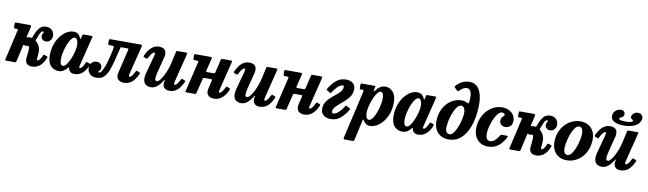

<svg xmlns="http://www.w3.org/2000/svg" viewBox="-59 -1543 8591 2545"><g transform="rotate(10 4236.5 -270.0)"><path d="M532 -128Q500.5 -50 455 -16.2Q409.5 17.5 356.5 17.5Q252 17.5 265 -90.5L272 -155Q274.5 -177.5 275.2 -197.2Q276 -217 270 -233.5Q267 -242.5 263.5 -243.8Q260 -245 252.5 -243Q240.5 -240 229 -240Q215 -240 204 -244.5Q197 -247.5 194.8 -246.5Q192.5 -245.5 191 -238L141.5 -18.5Q139 -7 136.8 -3.5Q134.5 0 120.5 0H9.5Q-10 0 -10.2 -4.8Q-10.5 -9.5 -6.5 -24.5L84.5 -418.5Q87.5 -432 86 -436Q84.5 -440 71 -440H47Q36 -440 33.5 -444Q31 -448 31 -460V-497.5Q31 -512 34.5 -516Q38 -520 52.5 -520H228.5Q244.5 -520 248.5 -514.5Q252.5 -509 249 -493L220.5 -370Q218 -358 217.8 -353.8Q217.5 -349.5 227 -353Q235.5 -356 243.2 -357.5Q251 -359 258.5 -359Q267 -359 275.5 -357Q282.5 -355.5 285.8 -356.2Q289 -357 294 -366.5Q297.5 -372 300 -379Q302.5 -386 305.5 -394.5Q329.5 -460 362.5 -497.5Q395.5 -535 448.5 -535Q505 -535 532.5 -503.8Q560 -472.5 560 -429Q560 -392.5 536.2 -367.2Q512.5 -342 480 -342Q450 -342 431 -359.5Q412 -377 412 -403Q412 -427 421 -437.2Q430 -447.5 430.5 -457.5Q430.5 -467.5 419.5 -467.5Q405.5 -467.5 390.2 -445.8Q375 -424 358.5 -372.5Q356 -364 352.5 -356.8Q349 -349.5 345.5 -343.5Q341 -335.5 342.8 -331.5Q344.5 -327.5 353 -320Q385.5 -292.5 400.2 -251.2Q415 -210 409 -154.5L404 -100.5Q401 -76 417 -76Q426 -76 442 -94.2Q458 -112.5 474.5 -151.5Q478.5 -162 482.5 -163.5Q486.5 -165 497.5 -161.5L525 -152Q534 -149 535.5 -144.5Q537 -140 532 -128Z M1105 -129.5Q1078 -63.5 1033.2 -23Q988.5 17.5 926 17.5Q892.5 17.5 872.5 2Q852.5 -13.5 846.5 -35Q845 -41.5 844.2 -45.2Q843.5 -49 843 -52Q841 -59 837.5 -57.8Q834 -56.5 827 -47.5Q806.5 -20.5 778 -2.8Q749.5 15 713 15Q648.5 15 605.5 -30Q562.5 -75 562.5 -172.5Q562.5 -251 585.2 -317Q608 -383 645.5 -431.5Q683 -480 728.2 -507Q773.5 -534 818 -534Q861.5 -534 883.8 -513.5Q906 -493 915.5 -468.5Q920 -455.5 924.5 -454.5Q929 -453.5 933 -472L940 -505.5Q941.5 -513.5 945.2 -516.8Q949 -520 959.5 -520H1056.5Q1073 -520 1075.5 -516Q1078 -512 1074.5 -499L977.5 -107.5Q976 -103 975 -96.8Q974 -90.5 974 -86.5Q974 -73.5 986 -73.5Q999.5 -73.5 1015.5 -94.8Q1031.5 -116 1049 -155Q1053.5 -165.5 1056.8 -167.5Q1060 -169.5 1071.5 -165.5L1097.5 -156Q1107.5 -152 1108.8 -147.2Q1110 -142.5 1105 -129.5ZM896 -362.5Q896 -400 885 -429Q874 -458 847 -458Q829 -458 810.2 -436.5Q791.5 -415 774.5 -379.8Q757.5 -344.5 744.2 -303Q731 -261.5 723.5 -220.8Q716 -180 716 -147.5Q716 -107 725.5 -85.2Q735 -63.5 759 -63.5Q777 -63 796.2 -84.8Q815.5 -106.5 833.2 -141.5Q851 -176.5 865.2 -217.2Q879.5 -258 887.8 -296.2Q896 -334.5 896 -362.5Z M1099 -100Q1099 -143 1126.2 -169Q1153.5 -195 1187 -195Q1220 -195 1241.2 -177.5Q1262.5 -160 1262.5 -128.5Q1262.5 -106 1255.2 -94.8Q1248 -83.5 1240.8 -78.2Q1233.5 -73 1233.5 -68Q1233.5 -59 1245 -59Q1261 -59 1277 -82.5Q1293 -106 1308.2 -145Q1323.5 -184 1336.8 -230.8Q1350 -277.5 1360.5 -324.8Q1371 -372 1378 -411Q1380.5 -429.5 1374.2 -434.8Q1368 -440 1350 -440H1325Q1308.5 -440 1303.8 -443.8Q1299 -447.5 1299 -464.5V-495.5Q1299 -512 1303.5 -516Q1308 -520 1324 -520H1716.5Q1738.5 -520 1741.8 -515.5Q1745 -511 1740.5 -492.5L1647 -115.5Q1645.5 -110.5 1644 -101Q1642.5 -91.5 1642.5 -88Q1642.5 -73.5 1653.5 -73.5Q1666.5 -73.5 1684 -95.2Q1701.5 -117 1718.5 -152.5Q1723.5 -163.5 1727.2 -167Q1731 -170.5 1742.5 -165.5L1770.5 -155Q1781 -150.5 1780.2 -143.8Q1779.5 -137 1774.5 -125.5Q1742.5 -56.5 1697.8 -19.5Q1653 17.5 1592.5 17.5Q1547 17.5 1520 -4.2Q1493 -26 1493 -66.5Q1493 -76.5 1495.2 -90.8Q1497.5 -105 1500 -114.5L1572.5 -417Q1575.5 -431.5 1573.2 -435.8Q1571 -440 1556.5 -440H1483.5Q1469 -440 1467.8 -434.5Q1466.5 -429 1463 -415Q1440 -324 1421 -246Q1402 -168 1378.2 -109.2Q1354.5 -50.5 1317.8 -17.8Q1281 15 1223 15Q1164 15 1131.5 -16.2Q1099 -47.5 1099 -100Z M1793.5 -387.5Q1826 -456.5 1868.8 -495.8Q1911.5 -535 1970.5 -535Q2033 -535 2054.5 -500Q2076 -465 2061 -406.5L2008 -200Q1993.5 -144.5 1993.5 -111.2Q1993.5 -78 2018.5 -78Q2035 -78 2056.2 -102Q2077.5 -126 2099 -166Q2120.5 -206 2138.8 -255Q2157 -304 2168.5 -354L2201 -500.5Q2203 -509.5 2206.5 -514.8Q2210 -520 2221.5 -520H2332.5Q2347 -520 2350.8 -518Q2354.5 -516 2351.5 -504.5L2254 -114.5Q2250.5 -101 2250.2 -87.2Q2250 -73.5 2262.5 -73.5Q2277.5 -73.5 2293.5 -95Q2309.5 -116.5 2328.5 -152.5Q2333 -161.5 2337 -165Q2341 -168.5 2351.5 -165L2376 -155Q2386 -151 2388.5 -146.5Q2391 -142 2386 -130.5Q2355.5 -62 2312 -22.2Q2268.5 17.5 2204.5 17.5Q2154 17.5 2132 -10.8Q2110 -39 2115.5 -78L2121.5 -105Q2123 -113.5 2119.5 -114Q2116 -114.5 2111.5 -106.5Q2078.5 -53 2040 -19.5Q2001.5 14 1952 14Q1918.5 14 1890.5 -2.5Q1862.5 -19 1853 -60.8Q1843.5 -102.5 1866 -179L1926 -401Q1929 -412.5 1931.5 -429.2Q1934 -446 1920 -446Q1904.5 -446 1887.8 -424.5Q1871 -403 1850.5 -362.5Q1846 -353 1842.5 -350Q1839 -347 1828 -351.5L1799.5 -363Q1789.5 -367 1789.2 -371.8Q1789 -376.5 1793.5 -387.5Z M2952.5 -492.5 2859 -115.5Q2857.5 -110.5 2856 -101Q2854.5 -91.5 2854.5 -88Q2854.5 -73.5 2865.5 -73.5Q2878.5 -73.5 2896 -95.2Q2913.5 -117 2930.5 -152.5Q2935.5 -163.5 2939.5 -167Q2943.5 -170.5 2954.5 -165.5L2982.5 -155Q2993 -150.5 2992.2 -143.8Q2991.5 -137 2986.5 -125.5Q2954.5 -56.5 2909.8 -19.5Q2865 17.5 2804.5 17.5Q2759 17.5 2732 -4.2Q2705 -26 2705 -66.5Q2705 -76.5 2707.5 -90.8Q2710 -105 2712 -114.5L2736 -213.5Q2739 -225.5 2735.2 -228Q2731.5 -230.5 2716.5 -230.5H2641Q2626.5 -230.5 2620.8 -228.2Q2615 -226 2612.5 -214.5L2563.5 -16Q2560.5 -5.5 2556.8 -3Q2553 -0.5 2539.5 -0.5H2436.5Q2417 -0.5 2417 -6.2Q2417 -12 2420.5 -26.5L2513.5 -417Q2516.5 -431.5 2514 -435.8Q2511.5 -440 2496 -440H2466.5Q2452.5 -440 2448.8 -443.8Q2445 -447.5 2445 -462V-501.5Q2445 -514 2449.2 -517Q2453.5 -520 2465.5 -520H2657.5Q2679.5 -520 2682.8 -515.8Q2686 -511.5 2681.5 -492.5L2642.5 -336Q2638.5 -320.5 2641.8 -316.8Q2645 -313 2665.5 -313H2737.5Q2751.5 -313 2756 -316.8Q2760.5 -320.5 2763.5 -331.5L2803.5 -501.5Q2805.5 -512 2808.8 -516Q2812 -520 2824 -520H2929Q2951 -520 2954 -515.5Q2957 -511 2952.5 -492.5Z M3007.5 -387.5Q3040 -456.5 3082.8 -495.8Q3125.5 -535 3184.5 -535Q3247 -535 3268.5 -500Q3290 -465 3275 -406.5L3222 -200Q3207.5 -144.5 3207.5 -111.2Q3207.5 -78 3232.5 -78Q3249 -78 3270.2 -102Q3291.5 -126 3313 -166Q3334.5 -206 3352.8 -255Q3371 -304 3382.5 -354L3415 -500.5Q3417 -509.5 3420.5 -514.8Q3424 -520 3435.5 -520H3546.5Q3561 -520 3564.8 -518Q3568.5 -516 3565.5 -504.5L3468 -114.5Q3464.5 -101 3464.2 -87.2Q3464 -73.5 3476.5 -73.5Q3491.5 -73.5 3507.5 -95Q3523.5 -116.5 3542.5 -152.5Q3547 -161.5 3551 -165Q3555 -168.5 3565.5 -165L3590 -155Q3600 -151 3602.5 -146.5Q3605 -142 3600 -130.5Q3569.5 -62 3526 -22.2Q3482.5 17.5 3418.5 17.5Q3368 17.5 3346 -10.8Q3324 -39 3329.5 -78L3335.5 -105Q3337 -113.5 3333.5 -114Q3330 -114.5 3325.5 -106.5Q3292.5 -53 3254 -19.5Q3215.5 14 3166 14Q3132.5 14 3104.5 -2.5Q3076.5 -19 3067 -60.8Q3057.5 -102.5 3080 -179L3140 -401Q3143 -412.5 3145.5 -429.2Q3148 -446 3134 -446Q3118.5 -446 3101.8 -424.5Q3085 -403 3064.5 -362.5Q3060 -353 3056.5 -350Q3053 -347 3042 -351.5L3013.5 -363Q3003.5 -367 3003.2 -371.8Q3003 -376.5 3007.5 -387.5Z M4166.5 -492.5 4073 -115.5Q4071.5 -110.5 4070 -101Q4068.5 -91.5 4068.5 -88Q4068.5 -73.5 4079.5 -73.5Q4092.5 -73.5 4110 -95.2Q4127.5 -117 4144.5 -152.5Q4149.5 -163.5 4153.5 -167Q4157.5 -170.5 4168.5 -165.5L4196.5 -155Q4207 -150.5 4206.2 -143.8Q4205.5 -137 4200.5 -125.5Q4168.5 -56.5 4123.8 -19.5Q4079 17.5 4018.5 17.5Q3973 17.5 3946 -4.2Q3919 -26 3919 -66.5Q3919 -76.5 3921.5 -90.8Q3924 -105 3926 -114.5L3950 -213.5Q3953 -225.5 3949.2 -228Q3945.5 -230.5 3930.5 -230.5H3855Q3840.5 -230.5 3834.8 -228.2Q3829 -226 3826.5 -214.5L3777.5 -16Q3774.5 -5.5 3770.8 -3Q3767 -0.5 3753.5 -0.5H3650.5Q3631 -0.5 3631 -6.2Q3631 -12 3634.5 -26.5L3727.5 -417Q3730.5 -431.5 3728 -435.8Q3725.5 -440 3710 -440H3680.5Q3666.5 -440 3662.8 -443.8Q3659 -447.5 3659 -462V-501.5Q3659 -514 3663.2 -517Q3667.5 -520 3679.5 -520H3871.5Q3893.5 -520 3896.8 -515.8Q3900 -511.5 3895.5 -492.5L3856.5 -336Q3852.5 -320.5 3855.8 -316.8Q3859 -313 3879.5 -313H3951.5Q3965.5 -313 3970 -316.8Q3974.5 -320.5 3977.5 -331.5L4017.5 -501.5Q4019.5 -512 4022.8 -516Q4026 -520 4038 -520H4143Q4165 -520 4168 -515.5Q4171 -511 4166.5 -492.5Z M4376.5 -85Q4376.5 -63 4400.5 -63Q4418.5 -63 4442 -79Q4465.5 -95 4489.2 -121.5Q4513 -148 4531.5 -178.5Q4537.5 -188.5 4541.2 -193.2Q4545 -198 4552.5 -194L4596 -170Q4602 -166.5 4605.2 -163.2Q4608.5 -160 4603 -150.5Q4560.5 -78.5 4506.8 -31.8Q4453 15 4375.5 15Q4310 15 4275.5 -16.5Q4241 -48 4241 -100.5Q4241 -143 4257.5 -176.5Q4274 -210 4300.5 -237Q4327 -264 4356.5 -287.5Q4386 -311 4412.5 -333.5Q4439 -356 4455.8 -380.8Q4472.5 -405.5 4472.5 -435Q4472.5 -452 4455 -452Q4437 -452 4415 -436.2Q4393 -420.5 4370.8 -395.5Q4348.5 -370.5 4329.5 -341.5Q4323 -331.5 4319.2 -326.8Q4315.5 -322 4308.5 -326L4265.5 -350Q4259 -353.5 4256 -356.5Q4253 -359.5 4258.5 -369.5Q4286 -415.5 4318.5 -453.2Q4351 -491 4392 -513.5Q4433 -536 4486 -536Q4547.5 -536 4581 -506.5Q4614.5 -477 4614.5 -428Q4614.5 -377 4590.2 -337.2Q4566 -297.5 4530.8 -265Q4495.5 -232.5 4460 -203.8Q4424.5 -175 4400.5 -146.2Q4376.5 -117.5 4376.5 -85Z M4708 -520H4865Q4879.5 -520 4882.8 -517Q4886 -514 4883 -500.5L4875.5 -467.5Q4866.5 -426 4891.5 -460Q4916 -493 4947 -513.8Q4978 -534.5 5017.5 -534.5Q5077.5 -534.5 5120 -486.8Q5162.5 -439 5162.5 -342Q5162.5 -263.5 5139.2 -198.2Q5116 -133 5078 -85.2Q5040 -37.5 4994.5 -11.5Q4949 14.5 4904.5 14.5Q4871.5 14.5 4850 0Q4828.5 -14.5 4815.5 -37.5Q4805.5 -54.5 4801.5 -53.5Q4797.5 -52.5 4793 -32L4736 225.5Q4733 240 4728.2 245Q4723.5 250 4707.5 250H4614Q4593.5 250 4591 244Q4588.5 238 4591.5 222.5L4738 -416Q4741 -429 4740 -434.5Q4739 -440 4724 -440H4702Q4689.5 -440 4687.2 -444.2Q4685 -448.5 4685 -463V-499Q4685 -513.5 4689.8 -516.8Q4694.5 -520 4708 -520ZM4830 -154.5Q4830 -117 4840 -90Q4850 -63 4877.5 -63Q4896 -63 4914.5 -84Q4933 -105 4949.8 -139.5Q4966.5 -174 4979.5 -215.2Q4992.5 -256.5 5000.2 -297.2Q5008 -338 5008 -370.5Q5008 -412 4998 -434.2Q4988 -456.5 4965 -456.5Q4947.5 -456.5 4928.8 -434.5Q4910 -412.5 4892.2 -377.2Q4874.5 -342 4860.5 -301Q4846.5 -260 4838.2 -221.2Q4830 -182.5 4830 -154.5Z M5731.5 -129.5Q5704.5 -63.5 5659.8 -23Q5615 17.5 5552.5 17.5Q5519 17.5 5499 2Q5479 -13.5 5473 -35Q5471.5 -41.5 5470.8 -45.2Q5470 -49 5469.5 -52Q5467.5 -59 5464 -57.8Q5460.5 -56.5 5453.5 -47.5Q5433 -20.5 5404.5 -2.8Q5376 15 5339.5 15Q5275 15 5232 -30Q5189 -75 5189 -172.5Q5189 -251 5211.8 -317Q5234.5 -383 5272 -431.5Q5309.5 -480 5354.8 -507Q5400 -534 5444.5 -534Q5488 -534 5510.2 -513.5Q5532.5 -493 5542 -468.5Q5546.5 -455.5 5551 -454.5Q5555.5 -453.5 5559.5 -472L5566.5 -505.5Q5568 -513.5 5571.8 -516.8Q5575.5 -520 5586 -520H5683Q5699.5 -520 5702 -516Q5704.5 -512 5701 -499L5604 -107.5Q5602.5 -103 5601.5 -96.8Q5600.5 -90.5 5600.5 -86.5Q5600.5 -73.5 5612.5 -73.5Q5626 -73.5 5642 -94.8Q5658 -116 5675.5 -155Q5680 -165.5 5683.2 -167.5Q5686.5 -169.5 5698 -165.5L5724 -156Q5734 -152 5735.2 -147.2Q5736.5 -142.5 5731.5 -129.5ZM5522.5 -362.5Q5522.5 -400 5511.5 -429Q5500.5 -458 5473.5 -458Q5455.5 -458 5436.8 -436.5Q5418 -415 5401 -379.8Q5384 -344.5 5370.8 -303Q5357.5 -261.5 5350 -220.8Q5342.5 -180 5342.5 -147.5Q5342.5 -107 5352 -85.2Q5361.5 -63.5 5385.5 -63.5Q5403.5 -63 5422.8 -84.8Q5442 -106.5 5459.8 -141.5Q5477.5 -176.5 5491.8 -217.2Q5506 -258 5514.2 -296.2Q5522.5 -334.5 5522.5 -362.5Z M5760.5 -200Q5760.5 -271 5782.8 -331Q5805 -391 5844.2 -435.8Q5883.5 -480.5 5935.2 -505.2Q5987 -530 6045.5 -530Q6068 -530 6086.8 -525Q6105.5 -520 6118 -512.5Q6132 -504.5 6137.2 -506.2Q6142.5 -508 6145.5 -531Q6151.5 -577.5 6148.2 -616.5Q6145 -655.5 6129.5 -679Q6114 -702.5 6083 -702.5Q6057.5 -702.5 6036.5 -690.2Q6015.5 -678 5992 -655Q5983 -646 5975.5 -642.8Q5968 -639.5 5959 -648L5926.5 -681Q5917 -689.5 5920.5 -696.2Q5924 -703 5932.5 -712Q5970.5 -752.5 6014.2 -771.2Q6058 -790 6107.5 -790Q6192 -790 6236 -716.5Q6280 -643 6280 -521.5Q6280 -413 6260 -317Q6240 -221 6200.2 -147.5Q6160.5 -74 6101.2 -32Q6042 10 5963.5 10Q5896.5 10 5851.2 -17.5Q5806 -45 5783.2 -92.5Q5760.5 -140 5760.5 -200ZM5905.5 -136.5Q5905.5 -60 5962.5 -60Q5983.5 -60 6004.2 -82Q6025 -104 6043 -139.8Q6061 -175.5 6074.8 -217.5Q6088.5 -259.5 6096.5 -300.8Q6104.5 -342 6104.5 -374Q6104.5 -411.5 6089.8 -435.8Q6075 -460 6050 -460Q6026.5 -460 6005 -437.5Q5983.5 -415 5965.5 -378.5Q5947.5 -342 5934 -298.8Q5920.5 -255.5 5913 -212.8Q5905.5 -170 5905.5 -136.5Z M6766 -384Q6766 -331 6737.8 -307Q6709.5 -283 6672.5 -283Q6641.5 -283 6617.8 -301Q6594 -319 6594.5 -357.5Q6594.5 -384 6605.2 -398.2Q6616 -412.5 6626.8 -421.2Q6637.5 -430 6637.5 -440Q6637.5 -449 6627 -457Q6616.5 -465 6598.5 -465Q6577.5 -465 6555.8 -444.2Q6534 -423.5 6514.5 -389.2Q6495 -355 6480 -313.5Q6465 -272 6456 -229.8Q6447 -187.5 6447 -151.5Q6447 -107 6462.8 -85Q6478.5 -63 6506 -63Q6540.5 -63 6572.5 -92.5Q6604.5 -122 6624 -158Q6628 -166 6632.5 -169.5Q6637 -173 6650.5 -173H6705.5Q6721 -173 6725.5 -169.2Q6730 -165.5 6724.5 -154Q6704.5 -112.5 6672.8 -74.2Q6641 -36 6595.2 -11.8Q6549.5 12.5 6488 12.5Q6432 12.5 6388.8 -13.5Q6345.5 -39.5 6320.8 -86.2Q6296 -133 6296 -195Q6296 -267 6319.8 -328.5Q6343.5 -390 6384.2 -435.8Q6425 -481.5 6476.5 -507Q6528 -532.5 6583.5 -532.5Q6642 -532.5 6682.8 -511.8Q6723.5 -491 6744.8 -457.2Q6766 -423.5 6766 -384Z M7317 -128Q7285.5 -50 7240 -16.2Q7194.5 17.5 7141.5 17.5Q7037 17.5 7050 -90.5L7057 -155Q7059.5 -177.5 7060.2 -197.2Q7061 -217 7055 -233.5Q7052 -242.5 7048.5 -243.8Q7045 -245 7037.5 -243Q7025.5 -240 7014 -240Q7000 -240 6989 -244.5Q6982 -247.5 6979.8 -246.5Q6977.5 -245.5 6976 -238L6926.5 -18.5Q6924 -7 6921.8 -3.5Q6919.5 0 6905.5 0H6794.5Q6775 0 6774.8 -4.8Q6774.5 -9.5 6778.5 -24.5L6869.5 -418.5Q6872.5 -432 6871 -436Q6869.5 -440 6856 -440H6832Q6821 -440 6818.5 -444Q6816 -448 6816 -460V-497.5Q6816 -512 6819.5 -516Q6823 -520 6837.5 -520H7013.5Q7029.5 -520 7033.5 -514.5Q7037.5 -509 7034 -493L7005.5 -370Q7003 -358 7002.8 -353.8Q7002.5 -349.5 7012 -353Q7020.5 -356 7028.2 -357.5Q7036 -359 7043.5 -359Q7052 -359 7060.5 -357Q7067.5 -355.5 7070.8 -356.2Q7074 -357 7079 -366.5Q7082.5 -372 7085 -379Q7087.5 -386 7090.5 -394.5Q7114.5 -460 7147.5 -497.5Q7180.5 -535 7233.5 -535Q7290 -535 7317.5 -503.8Q7345 -472.5 7345 -429Q7345 -392.5 7321.2 -367.2Q7297.5 -342 7265 -342Q7235 -342 7216 -359.5Q7197 -377 7197 -403Q7197 -427 7206 -437.2Q7215 -447.5 7215.5 -457.5Q7215.5 -467.5 7204.5 -467.5Q7190.5 -467.5 7175.2 -445.8Q7160 -424 7143.5 -372.5Q7141 -364 7137.5 -356.8Q7134 -349.5 7130.5 -343.5Q7126 -335.5 7127.8 -331.5Q7129.5 -327.5 7138 -320Q7170.5 -292.5 7185.2 -251.2Q7200 -210 7194 -154.5L7189 -100.5Q7186 -76 7202 -76Q7211 -76 7227 -94.2Q7243 -112.5 7259.5 -151.5Q7263.5 -162 7267.5 -163.5Q7271.5 -165 7282.5 -161.5L7310 -152Q7319 -149 7320.5 -144.5Q7322 -140 7317 -128Z M7349 -201.5Q7349 -273 7372.5 -333.2Q7396 -393.5 7437.2 -437.5Q7478.5 -481.5 7531.8 -505.8Q7585 -530 7644 -530Q7705 -530 7749.8 -503.8Q7794.5 -477.5 7818.8 -431Q7843 -384.5 7843 -323.5Q7843 -251.5 7820.2 -190.5Q7797.5 -129.5 7757.2 -84.5Q7717 -39.5 7664 -14.8Q7611 10 7551 10Q7486 10 7440.8 -17.5Q7395.5 -45 7372.2 -92.8Q7349 -140.5 7349 -201.5ZM7495 -136.5Q7495 -100.5 7509.2 -80.2Q7523.5 -60 7551 -60Q7572.5 -60 7592.8 -81.8Q7613 -103.5 7630.8 -138.8Q7648.5 -174 7662 -216Q7675.5 -258 7683.2 -299.5Q7691 -341 7691 -374Q7691 -410.5 7678 -435.2Q7665 -460 7638 -460Q7614.5 -460 7593.2 -437.2Q7572 -414.5 7554 -377.5Q7536 -340.5 7522.8 -297Q7509.5 -253.5 7502.2 -211.2Q7495 -169 7495 -136.5Z M8374 -774Q8410 -774 8428.8 -751Q8447.5 -728 8440 -694Q8428 -638 8368.2 -606.2Q8308.5 -574.5 8215.5 -574.5Q8122.5 -574.5 8076.8 -606.2Q8031 -638 8043 -695Q8050.5 -728.5 8079.5 -751.2Q8108.5 -774 8144.5 -774Q8174.5 -774 8189.5 -755.8Q8204.5 -737.5 8198.5 -711.5Q8194.5 -693 8181.2 -684.2Q8168 -675.5 8155.2 -670.2Q8142.5 -665 8141 -657Q8135.5 -631 8232 -631Q8320.5 -631 8326.5 -657Q8328 -665.5 8317.8 -670.5Q8307.5 -675.5 8297.8 -684.2Q8288 -693 8292 -711.5Q8298 -737.5 8321 -755.8Q8344 -774 8374 -774ZM7864.5 -387.5Q7897 -456.5 7939.8 -495.8Q7982.5 -535 8041.5 -535Q8104 -535 8125.5 -500Q8147 -465 8132 -406.5L8079 -200Q8064.5 -144.5 8064.5 -111.2Q8064.5 -78 8089.5 -78Q8106 -78 8127.2 -102Q8148.5 -126 8170 -166Q8191.5 -206 8209.8 -255Q8228 -304 8239.5 -354L8272 -500.5Q8274 -509.5 8277.5 -514.8Q8281 -520 8292.5 -520H8403.5Q8418 -520 8421.8 -518Q8425.5 -516 8422.5 -504.5L8325 -114.5Q8321.5 -101 8321.2 -87.2Q8321 -73.5 8333.5 -73.5Q8348.5 -73.5 8364.5 -95Q8380.5 -116.5 8399.5 -152.5Q8404 -161.5 8408 -165Q8412 -168.5 8422.5 -165L8447 -155Q8457 -151 8459.5 -146.5Q8462 -142 8457 -130.5Q8426.5 -62 8383 -22.2Q8339.5 17.5 8275.5 17.5Q8225 17.5 8203 -10.8Q8181 -39 8186.5 -78L8192.5 -105Q8194 -113.5 8190.5 -114Q8187 -114.5 8182.5 -106.5Q8149.5 -53 8111 -19.5Q8072.5 14 8023 14Q7989.5 14 7961.5 -2.5Q7933.5 -19 7924 -60.8Q7914.5 -102.5 7937 -179L7997 -401Q8000 -412.5 8002.5 -429.2Q8005 -446 7991 -446Q7975.5 -446 7958.8 -424.5Q7942 -403 7921.5 -362.5Q7917 -353 7913.5 -350Q7910 -347 7899 -351.5L7870.5 -363Q7860.5 -367 7860.2 -371.8Q7860 -376.5 7864.5 -387.5Z"/></g></svg>

Font: Besley* Narrow
Style: Bold Italic
Weight: 700
Width: 4
Italic angle: -13°
Designer: Owen Earl
Foundry: indestructible type*
Version: Version 3.000; ttfautohint (v1.8.3)